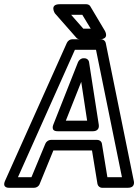

<svg xmlns="http://www.w3.org/2000/svg" viewBox="-49 -865 655 910"><path d="M381 -729H346L288 -795H341ZM423 -679C472 -679 448 -719 448 -719L379 -835C376 -841 368 -845 360 -845H234C184 -845 211 -802 211 -802L313 -686C316 -682 322 -679 329 -679ZM419 -275 373 -571C371 -582 362 -589 351 -589H347C335 -589 325 -580 321 -571L204 -275C203 -272 190 -243 224 -243H391C394 -243 424 -242 419 -275ZM364 -293H263L336 -477ZM460 -25 434 -184C432 -195 423 -202 412 -202H192C181 -202 170 -194 166 -184L100 -25H36L306 -629H406L529 -25ZM413 7C415 17 424 25 435 25H557C595 25 585 -8 585 -8L452 -662C450 -671 441 -679 430 -679H294C284 -679 273 -673 268 -662L-25 -8C-41 28 -5 25 -5 25H113C124 25 135 18 139 7L204 -152H387Z"/></svg>

Font: Falling Sky
Style: OuObl
Weight: 400
Designer: Paul D. Hunt
Foundry: Adobe Systems Incorporated
Version: Version 1.02